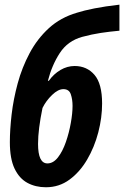

<svg xmlns="http://www.w3.org/2000/svg" viewBox="-20 -788 529 818"><path d="M175.8 9.8Q131.3 9.8 96.7 -9Q62 -27.8 42 -69.8Q22 -111.8 22 -182.1Q22 -235.4 29.5 -300.3Q37.1 -365.2 55.4 -432.9Q73.7 -500.5 106.2 -561.5Q138.7 -622.6 188.2 -668Q237.8 -713.4 308.1 -733.9Q336.9 -743.2 382.3 -752.2Q427.7 -761.2 488.8 -768.1V-657.2Q446.3 -653.3 409.2 -647.7Q372.1 -642.1 330.1 -630.9Q268.6 -613.8 234.9 -562.3Q201.2 -510.7 184.1 -443.8H188Q209 -473.1 237.8 -490Q266.6 -506.8 297.9 -506.8Q350.1 -506.8 382.6 -469Q415 -431.2 415 -347.2Q415 -286.6 398.7 -223.9Q382.3 -161.1 351.3 -108.2Q320.3 -55.2 276.1 -22.7Q231.9 9.8 175.8 9.8ZM182.1 -91.8Q207 -91.8 227.1 -117.7Q247.1 -143.6 260.7 -183.1Q274.4 -222.7 281.7 -264.2Q289.1 -305.7 289.1 -336.9Q289.1 -364.3 281.7 -386.2Q274.4 -408.2 250 -408.2Q227.5 -408.2 201.9 -383.5Q176.3 -358.9 161.1 -328.1Q151.9 -283.7 147 -245.1Q142.1 -206.5 142.1 -174.8Q142.1 -91.8 182.1 -91.8Z"/></svg>

Font: Open Sans Condensed
Style: Bold Italic
Weight: 700
Width: 3
Italic angle: -12°
Designer: Monotype Design Team
Foundry: Monotype Imaging Inc.
Version: Version 3.003; ttfautohint (v1.8.4)